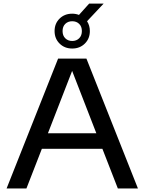

<svg xmlns="http://www.w3.org/2000/svg" viewBox="-20 -1074 824 1094"><path d="M17.5 0 311 -740H472.5L766 0H651.5L563.5 -226H218.5L130.5 0ZM253 -314.5H529L391 -670ZM391.5 -797.5Q348 -797.5 319.5 -825.8Q291 -854 291 -897Q291 -940 319.5 -968Q348 -996 391.5 -996Q412 -996 430 -989L488 -1053.5H570.5L476 -953Q492 -928.5 492 -897Q492 -854 463.5 -825.8Q435 -797.5 391.5 -797.5ZM391.5 -840.5Q415.5 -840.5 431 -855.8Q446.5 -871 446.5 -897Q446.5 -923 431 -938Q415.5 -953 391.5 -953Q367.5 -953 352 -938Q336.5 -923 336.5 -897Q336.5 -871 352 -855.8Q367.5 -840.5 391.5 -840.5Z"/></svg>

Font: Encode Sans Exp Md
Style: Regular
Weight: 500
Width: 7
Designer: Multiple Designers
Foundry: Impallari Type
Version: Version 3.002; ttfautohint (v1.8.3) -l 8 -r 50 -G 200 -x 14 